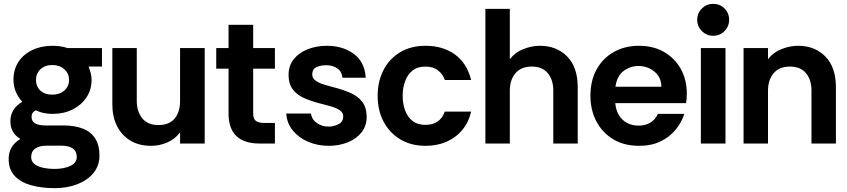

<svg xmlns="http://www.w3.org/2000/svg" viewBox="-20 -746 4402 998"><path d="M264 232Q196 232 142 217Q88 202 56.5 168.5Q25 135 25 81Q25 46 40 20.5Q55 -5 86 -24Q60 -39 47 -62Q34 -85 34 -115Q34 -181 96 -217Q74 -240 62 -269.5Q50 -299 50 -331Q50 -385 76 -424.5Q102 -464 148 -486Q194 -508 253 -508Q296 -508 332 -496H510V-400H441Q447 -383 451.5 -366Q456 -349 456 -331Q456 -279 429 -239Q402 -199 356.5 -176.5Q311 -154 253 -154Q228 -154 207 -158.5Q186 -163 166 -173Q144 -162 144 -138Q144 -94 217 -94H308Q368 -94 410.5 -77.5Q453 -61 475 -26Q497 9 497 63Q497 115 466 153Q435 191 382 211.5Q329 232 264 232ZM264 132Q312 132 345.5 116.5Q379 101 379 70Q379 11 297 11H225Q185 11 163.5 26Q142 41 142 70Q142 93 159 106.5Q176 120 204 126Q232 132 264 132ZM252 -254Q290 -254 314.5 -275.5Q339 -297 339 -331Q339 -364 314.5 -386Q290 -408 252 -408Q214 -408 190.5 -386Q167 -364 167 -331Q167 -297 189.5 -275.5Q212 -254 252 -254Z M766 12Q702 12 657 -15.5Q612 -43 588 -91.5Q564 -140 564 -202V-496H691V-221Q691 -166 719.5 -131Q748 -96 803 -96Q860 -96 888 -130Q916 -164 916 -221V-496H1044V0H916V-58Q891 -24 850.5 -6Q810 12 766 12Z M1329 0Q1249 0 1208.5 -39Q1168 -78 1168 -156V-389H1104V-496H1168V-617H1296V-496H1409V-389H1296V-155Q1296 -127 1311 -117Q1326 -107 1350 -107H1409V0Z M1688 12Q1632 12 1583 -8.5Q1534 -29 1502.5 -67Q1471 -105 1468 -156H1596Q1601 -124 1627.5 -106Q1654 -88 1687 -88Q1715 -88 1739.5 -100.5Q1764 -113 1764 -140Q1764 -161 1746 -173Q1728 -185 1704 -192Q1680 -199 1660 -204Q1610 -216 1569 -232.5Q1528 -249 1504 -278.5Q1480 -308 1480 -357Q1480 -405 1507.5 -439Q1535 -473 1580.5 -490.5Q1626 -508 1679 -508Q1762 -508 1819 -466Q1876 -424 1881 -342H1760Q1757 -374 1733.5 -390.5Q1710 -407 1675 -407Q1647 -407 1625 -397Q1603 -387 1603 -359Q1603 -339 1621 -326.5Q1639 -314 1664 -306.5Q1689 -299 1708 -294Q1760 -281 1799.5 -264Q1839 -247 1862 -218Q1885 -189 1886 -140Q1886 -91 1858.5 -57Q1831 -23 1786 -5.5Q1741 12 1688 12Z M2192 12Q2117 12 2061 -21.5Q2005 -55 1974 -113.5Q1943 -172 1943 -248Q1943 -323 1973.5 -382Q2004 -441 2060 -474.5Q2116 -508 2192 -508Q2282 -508 2344.5 -463Q2407 -418 2429 -330H2292Q2283 -359 2257.5 -379.5Q2232 -400 2191 -400Q2150 -400 2124 -379Q2098 -358 2085.5 -323.5Q2073 -289 2073 -248Q2073 -207 2085.5 -172.5Q2098 -138 2124 -117.5Q2150 -97 2191 -97Q2230 -97 2255 -114.5Q2280 -132 2292 -166H2429Q2416 -110 2382.5 -70Q2349 -30 2300.5 -9Q2252 12 2192 12Z M2503 0V-700H2630V-438Q2656 -473 2699.5 -490.5Q2743 -508 2787 -508Q2873 -508 2928 -452.5Q2983 -397 2983 -292V0H2856V-275Q2856 -331 2827.5 -365.5Q2799 -400 2744 -400Q2689 -400 2659.5 -365.5Q2630 -331 2630 -275V0Z M3302 12Q3224 12 3167.5 -22Q3111 -56 3080 -115Q3049 -174 3049 -248Q3049 -327 3081 -385Q3113 -443 3170 -475.5Q3227 -508 3302 -508Q3376 -508 3431.5 -476Q3487 -444 3518.5 -388Q3550 -332 3550 -259Q3550 -246 3549 -233.5Q3548 -221 3546 -210H3178Q3181 -175 3196.5 -148.5Q3212 -122 3238.5 -107.5Q3265 -93 3299 -93Q3334 -93 3359.5 -108Q3385 -123 3400 -154H3537Q3523 -110 3492 -72Q3461 -34 3413.5 -11Q3366 12 3302 12ZM3179 -295H3418Q3417 -345 3381.5 -374Q3346 -403 3298 -403Q3257 -403 3222 -377.5Q3187 -352 3179 -295Z M3687 -560Q3653 -560 3628.5 -584.5Q3604 -609 3604 -643Q3604 -678 3628.5 -702Q3653 -726 3687 -726Q3722 -726 3746 -702Q3770 -678 3770 -643Q3770 -609 3746 -584.5Q3722 -560 3687 -560ZM3623 0V-496H3751V0Z M3845 0V-496H3972V-438Q3998 -473 4041.5 -490.5Q4085 -508 4129 -508Q4215 -508 4270 -452.5Q4325 -397 4325 -292V0H4198V-275Q4198 -331 4169.5 -365.5Q4141 -400 4086 -400Q4031 -400 4001.5 -365.5Q3972 -331 3972 -275V0Z"/></svg>

Font: Rethink Sans
Style: Bold
Weight: 700
Designer: The Rethink Sans project authors (Hans Thiessen). DM Sans designed by Colophon Foundry.
Foundry: Rethink Communications LLC
Version: Version 1.001